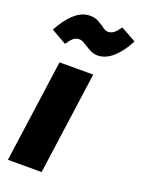

<svg xmlns="http://www.w3.org/2000/svg" viewBox="-150 -867 697 937"><g transform="rotate(20 198.5 -399.0)"><path d="M189 0H14L88 -533H263ZM183 -654Q169 -663 160 -667.5Q151 -672 142 -672Q124 -672 111 -661.5Q98 -651 82 -627L3 -672Q31 -727 69.5 -762.5Q108 -798 151 -798Q173 -798 188 -791Q203 -784 223 -771Q234 -762 242 -758Q250 -754 259 -754Q275 -754 288.5 -764.5Q302 -775 318 -798L397 -754Q369 -698 330.5 -663Q292 -628 250 -628Q232 -628 216.5 -635Q201 -642 183 -654Z"/></g></svg>

Font: Trujillo ExtraBold
Style: Italic
Weight: 800
Italic angle: -8°
Designer: Fira Sans original fonts by bBox Type GmbH, Carrois Corporate GbR, & Edenspiekermann AG / Changes by Cristiano Sobral
Foundry: Fira Sans original fonts by bBox Type GmbH, Carrois Corporate GbR, & Edenspiekermann AG / Changes by Cristiano Sobral
Version: Version 4.301;July 28, 2020;FontCreator 13.0.0.2655 64-bit